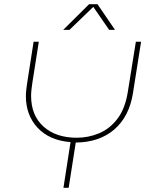

<svg xmlns="http://www.w3.org/2000/svg" viewBox="-20 -900 725 920"><path d="M284 0 318 -219Q217 -227 160.5 -287.5Q104 -348 104 -440Q104 -454 106 -471Q108 -488 110 -501L141 -700H166L135 -503Q133 -490 131 -472.5Q129 -455 129 -441Q129 -347 188.5 -293.5Q248 -240 348 -240Q403 -240 454 -261Q505 -282 542 -330Q579 -378 592 -457L631 -700H656L617 -453Q599 -341 527.5 -279.5Q456 -218 343 -217L309 0ZM283 -757 407 -880H447L531 -757H503L427 -867L313 -757Z"/></svg>

Font: MuseoModerno Thin
Style: Italic
Weight: 100
Italic angle: -9°
Designer: Pablo Cosgaya, Héctor Gatti, Marcela Romero, and the Authors of The MuseoModerno Project.
Foundry: Omnibus-Type Team
Version: Version 1.003